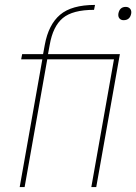

<svg xmlns="http://www.w3.org/2000/svg" viewBox="-20 -760 553 780"><path d="M60 0 152 -519H66L70 -540H155L162 -578Q177 -660 224 -700Q271 -740 366 -740L362 -720Q275 -720 235 -686.5Q195 -653 182 -578L175 -540H467L371 0H351L443 -519H172L80 0ZM482 -678Q471 -678 465 -685.5Q459 -693 461 -705Q466 -732 491 -732Q502 -732 508.5 -724.5Q515 -717 513 -705Q508 -678 482 -678Z"/></svg>

Font: Poppins Thin
Style: Italic
Weight: 250
Italic angle: -10°
Designer: Ninad Kale (Devanagari), Jonny Pinhorn (Latin)
Foundry: Indian Type Foundry
Version: Version 3.200;PS 1.000;hotconv 16.6.54;makeotf.lib2.5.65590